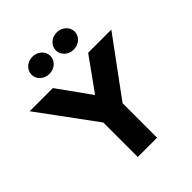

<svg xmlns="http://www.w3.org/2000/svg" viewBox="-342 -1279 1456 1456"><g transform="rotate(-45 386.0 -551.5)"><path d="M255.1 -1103C199 -1103 153.9 -1062 153.9 -1011C153.9 -960 199 -919 255.1 -919C311.2 -919 356.3 -960 356.3 -1011C356.3 -1062 311.2 -1103 255.1 -1103ZM515.8 -1103C459.7 -1103 414.6 -1062 414.6 -1011C414.6 -960 459.7 -919 515.8 -919C571.9 -919 617 -960 617 -1011C617 -1062 571.9 -1103 515.8 -1103ZM-51.8 -825 282.6 -370V0H489.4V-370L823.8 -825H575.2L386 -561L196.8 -825Z"/></g></svg>

Font: Hussar
Style: BdWide
Weight: 700
Foundry: Cannot Into Space Fonts
Version: Version 2.00